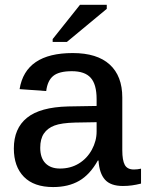

<svg xmlns="http://www.w3.org/2000/svg" viewBox="-20 -755 597 785"><path d="M197.3 9.8Q118.7 9.8 77.6 -32.2Q36.6 -74.2 36.6 -147.9Q36.6 -230 90.3 -273.4Q144 -316.9 258.3 -319.8L375 -321.8V-349.6Q375 -410.2 350.8 -437Q326.7 -463.9 273.9 -463.9Q221.7 -463.9 198 -444.8Q174.3 -425.8 168.9 -382.8L60.1 -390.6Q84 -538.1 277.3 -538.1Q377 -538.1 428.5 -491.2Q480 -444.3 480 -356.4V-140.6Q480 -99.6 490.2 -80.8Q500.5 -62 527.3 -62Q542 -62 556.6 -65.4V-4.4Q537.1 0.5 519.8 2.9Q502.4 5.4 482.4 5.4Q432.6 5.4 409.4 -20.3Q386.2 -45.9 382.8 -98.6H379.9Q347.7 -41 303.5 -15.6Q259.3 9.8 197.3 9.8ZM375 -255.4 287.6 -253.9Q230.5 -252.4 202.6 -241.7Q174.3 -231 159.4 -209Q144.5 -187 144.5 -150.9Q144.5 -109.4 165.8 -87.6Q187 -65.9 225.1 -65.9Q268.6 -65.9 302.2 -86.4Q335.9 -106.9 355.5 -142.8Q375 -178.7 375 -217.3ZM416.5 -718.8 253.4 -583.5H195.3V-595.2L307.1 -735.4H416.5Z"/></svg>

Font: Arimo Medium
Style: Regular
Weight: 500
Designer: Steve Matteson
Foundry: Monotype Imaging Inc.
Version: Version 1.33